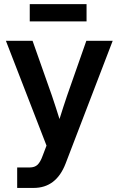

<svg xmlns="http://www.w3.org/2000/svg" viewBox="-20 -715 580 939"><path d="M64 204.1V104H125Q149.9 104 163.8 90.6Q177.7 77.1 188.5 46.9L207.5 -2.9L8.8 -515.6H139.2L233.9 -247.1Q243.7 -218.3 252.9 -189.7Q262.2 -161.1 271 -132.8Q288.6 -189.5 308.1 -247.1L402.3 -515.6H531.2L300.8 85Q254.9 204.1 144.5 204.1ZM403.3 -694.8V-610.4H125.5V-694.8Z"/></svg>

Font: Inter Display SemiBold
Style: Regular
Weight: 600
Designer: Rasmus Andersson
Foundry: rsms
Version: Version 4.001;git-9221beed3